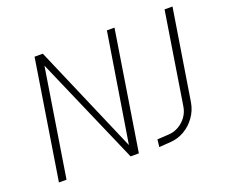

<svg xmlns="http://www.w3.org/2000/svg" viewBox="-116 -885 1259 1070"><g transform="rotate(-20 513.0 -349.5)"><path d="M66 0 178 -705H227L503 -64H504L607 -705H652L540 0H491L212 -641H213L111 0ZM659 6 664 -38 734 -42Q765 -44 792.5 -60Q820 -76 839 -102.5Q858 -129 863 -164L949 -705H996L910 -167Q902 -121 875 -83.5Q848 -46 810 -24Q772 -2 730 1Z"/></g></svg>

Font: Nunito Sans 7pt Condensed ExtraLight
Style: Italic
Weight: 250
Width: 3
Italic angle: -9°
Designer: Vernon Adams
Foundry: Vernon Adams
Version: Version 3.101;gftools[0.9.27]